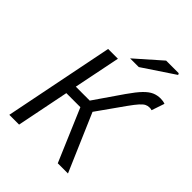

<svg xmlns="http://www.w3.org/2000/svg" viewBox="-236 -961 1082 1082"><g transform="rotate(45 304.5 -420.5)"><path d="M34.8 0 166.1 -656.3H244L187.6 -377.2H298.6L414.9 -546Q449.5 -595.8 475 -622.1Q500.5 -648.3 523.4 -658.3Q546.3 -668.3 573.5 -668.3Q593.2 -668.3 609.2 -662.1L583.2 -585.2Q578.4 -587.2 574.1 -587.6Q569.9 -588 563.8 -588Q550.2 -588 538.2 -582Q526.2 -576.1 510.2 -558.3Q494.2 -540.5 468.9 -505.1L354.5 -343.6L502.3 0H421L287.5 -313.7H175.5L112.7 0ZM291 -706.3 443.7 -841H543.9L548.9 -831.9L360.4 -706.3Z"/></g></svg>

Font: Source Sans 3 VF
Style: Italic
Weight: 200
Italic angle: -11°
Designer: Paul D. Hunt
Foundry: Adobe Systems Incorporated
Version: Version 3.042;hotconv 1.0.118;makeotfexe 2.5.65603